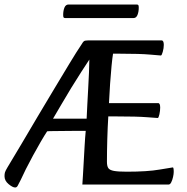

<svg xmlns="http://www.w3.org/2000/svg" viewBox="-40 -818 831 851"><path d="M27 13Q16 13 -2 -2Q-20 -17 -20 -37Q-20 -47 -18 -54Q-16 -61 -7 -76Q21 -122 55.5 -180.5Q90 -239 127 -301.5Q164 -364 200.5 -424.5Q237 -485 268 -536.5Q299 -588 322 -622Q327 -631 331.5 -635Q336 -639 352 -639H676Q686 -639 686 -619Q686 -605 681.5 -588.5Q677 -572 673 -572Q670 -572 625.5 -576Q581 -580 492 -580H461Q458 -562 454.5 -526.5Q451 -491 448 -447Q445 -403 443 -361H661Q670 -361 670 -341Q670 -327 666.5 -311Q663 -295 659 -295Q655 -295 611 -298.5Q567 -302 475 -302H440Q437 -254 435.5 -200Q434 -146 434 -101Q434 -82 440 -73Q446 -64 465 -60.5Q484 -57 522 -57Q614 -57 668 -66.5Q722 -76 726 -76Q730 -76 730 -56Q730 -47 727 -33.5Q724 -20 719 -10Q714 0 707 0H325Q326 -12 327.5 -38.5Q329 -65 331 -99.5Q333 -134 335 -170.5Q337 -207 340 -238H297Q273 -238 246 -237.5Q219 -237 198 -237Q177 -237 169 -236Q157 -218 140.5 -189.5Q124 -161 106.5 -129Q89 -97 74.5 -68Q60 -39 52 -21Q42 -1 38 6Q34 13 27 13ZM195 -292H344Q345 -318 347 -354Q349 -390 351 -428Q353 -466 354.5 -499Q356 -532 356 -554Q341 -531 319.5 -498Q298 -465 275.5 -428Q253 -391 232 -355Q211 -319 195 -292ZM249 -738Q244 -738 242 -740.5Q240 -743 240 -752Q240 -770 245.5 -784Q251 -798 264 -798H566Q571 -798 573 -795.5Q575 -793 575 -784Q575 -766 569.5 -752Q564 -738 552 -738Z"/></svg>

Font: BriemHand
Style: Regular
Weight: 400
Designer: Gunnlaugur SE Briem, Eben Sorkin
Foundry: Sorkin Type
Version: Version 1.001; ttfautohint (v1.8.4.7-5d5b)